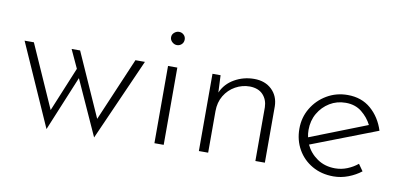

<svg xmlns="http://www.w3.org/2000/svg" viewBox="-60 -751 2009 957"><g transform="rotate(10 944.5 -272.0)"><path d="M309 -391 452 -70 589 -391H637L453 24L327 -254L212 24L28 -391H75L216 -73L309 -298L266 -391Z M754 -391H801V0H754ZM744 -535Q744 -549 755 -558.5Q766 -568 779 -568Q793 -568 803 -558.5Q813 -549 813 -535Q813 -520 803 -510.5Q793 -501 779 -501Q766 -501 755 -511Q744 -521 744 -535Z M1020 -391 1024 -304Q1044 -350 1089.5 -376Q1135 -402 1189 -402Q1244 -402 1278 -369.5Q1312 -337 1313 -285V0H1265V-272Q1264 -310 1241 -335Q1218 -360 1174 -361Q1135 -361 1101 -342Q1067 -323 1046.5 -289Q1026 -255 1026 -210V0H979V-391Z M1661 8Q1600 8 1553 -19Q1506 -46 1479.5 -92.5Q1453 -139 1453 -197Q1453 -254 1481 -301Q1509 -348 1556.5 -376Q1604 -404 1662 -404Q1732 -404 1779.5 -363Q1827 -322 1848 -256L1514 -127Q1533 -86 1571.5 -59.5Q1610 -33 1662 -33Q1694 -33 1723.5 -45Q1753 -57 1776 -76L1800 -42Q1772 -20 1735.5 -6Q1699 8 1661 8ZM1499 -199Q1499 -180 1503 -162L1791 -275Q1773 -311 1740 -337.5Q1707 -364 1659 -364Q1614 -364 1578 -342Q1542 -320 1520.5 -283Q1499 -246 1499 -199Z"/></g></svg>

Font: Synthetic Light
Style: Regular
Weight: 300
Designer: Santiago Orozco
Foundry: Typemade
Version: Version 2.000; ttfautohint (v1.8.4.7-5d5b)